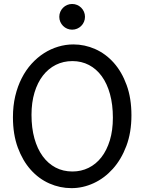

<svg xmlns="http://www.w3.org/2000/svg" viewBox="-20 -953 753 985"><path d="M654.3 -361.3Q654.3 -273.4 628.2 -204.1Q602.1 -134.8 558.8 -86.7Q515.6 -38.6 460.4 -13.2Q405.3 12.2 346.7 12.2Q287.6 12.2 233.4 -11.7Q179.2 -35.6 137.7 -82Q96.2 -128.4 71.3 -196Q46.4 -263.7 46.4 -351.6Q46.4 -410.2 58.3 -460.4Q70.3 -510.7 91.6 -552.2Q112.8 -593.8 142.1 -626Q171.4 -658.2 205.8 -680.2Q240.2 -702.1 278.6 -713.6Q316.9 -725.1 356.4 -725.1Q414.6 -725.1 468.5 -701.2Q522.5 -677.2 563.7 -630.9Q605 -584.5 629.6 -516.8Q654.3 -449.2 654.3 -361.3ZM559.1 -349.1Q559.1 -416.5 544.2 -470.5Q529.3 -524.4 502 -562Q474.6 -599.6 436.3 -619.6Q397.9 -639.6 351.6 -639.6Q305.2 -639.6 266.6 -620.4Q228 -601.1 200.2 -565.2Q172.4 -529.3 157 -478.3Q141.6 -427.2 141.6 -363.8Q141.6 -296.9 156.5 -243.2Q171.4 -189.5 199 -151.6Q226.6 -113.8 265.1 -93.5Q303.7 -73.2 351.6 -73.2Q396.5 -73.2 434.6 -92Q472.7 -110.8 500.2 -146.2Q527.8 -181.6 543.5 -232.9Q559.1 -284.2 559.1 -349.1ZM284.2 -866.7Q284.2 -880.4 289.3 -892.3Q294.4 -904.3 303.5 -913.3Q312.5 -922.4 324.5 -927.5Q336.4 -932.6 350.1 -932.6Q363.8 -932.6 375.7 -927.5Q387.7 -922.4 396.7 -913.3Q405.8 -904.3 410.9 -892.3Q416 -880.4 416 -866.7Q416 -853 410.9 -841.1Q405.8 -829.1 396.7 -820.1Q387.7 -811 375.7 -805.9Q363.8 -800.8 350.1 -800.8Q336.4 -800.8 324.5 -805.9Q312.5 -811 303.5 -820.1Q294.4 -829.1 289.3 -841.1Q284.2 -853 284.2 -866.7Z"/></svg>

Font: Andika Basic
Style: Regular
Weight: 400
Designer: Annie Olsen & Victor Gaultney
Foundry: SIL International
Version: Version 1.000